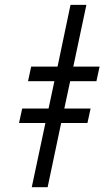

<svg xmlns="http://www.w3.org/2000/svg" viewBox="-20 -783 446 803"><path d="M112.8 0 169.9 -268.6H59.6L72.8 -329.1H183.1L207.5 -443.4H97.2L110.4 -504.4H220.7L274.9 -762.7H341.3L286.6 -504.4H396.5L383.3 -443.4H273.4L249 -329.1H358.9L345.7 -268.6H235.8L179.2 0Z"/></svg>

Font: Open Sans Condensed
Style: Italic
Weight: 400
Width: 3
Italic angle: -12°
Designer: Monotype Design Team
Foundry: Monotype Imaging Inc.
Version: Version 3.000